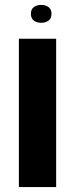

<svg xmlns="http://www.w3.org/2000/svg" viewBox="-20 -763 306 783"><path d="M57 0V-605H209V0ZM148 -670Q130 -670 118 -679Q106 -688 106 -707Q106 -725 118 -734Q130 -743 148 -743Q166 -743 178 -734Q190 -725 190 -707Q190 -688 178 -679Q166 -670 148 -670Z"/></svg>

Font: Noto Sans Hebrew ExtraCondensed ExtraBold
Style: Regular
Weight: 800
Width: 2
Designer: Monotype Design Team
Foundry: Monotype Imaging Inc.
Version: Version 2.004; ttfautohint (v1.8.4.7-5d5b)